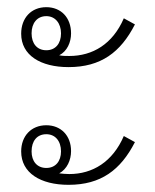

<svg xmlns="http://www.w3.org/2000/svg" viewBox="-20 -556 433 535"><path d="M171 -369C261 -369 316 -410 356 -488L325 -505C294 -433 238 -400 173 -400C163 -400 154 -400 145 -402C167 -413 178 -438 178 -463C178 -507 150 -536 109 -536C67 -536 39 -506 39 -462C39 -402 93 -369 171 -369ZM109 -416C83 -416 68 -435 68 -463C68 -491 83 -511 109 -511C134 -511 150 -491 150 -463C150 -435 135 -416 109 -416ZM171 -41C261 -41 316 -82 356 -160L325 -177C294 -105 238 -71 173 -71C163 -71 154 -72 145 -73C167 -85 178 -110 178 -135C178 -178 150 -207 109 -207C67 -207 39 -177 39 -134C39 -74 93 -41 171 -41ZM109 -88C83 -88 68 -107 68 -134C68 -163 83 -182 109 -182C134 -182 150 -163 150 -134C150 -107 135 -88 109 -88Z"/></svg>

Font: Noto Sans Thai Looped SemiCondensed ExtraLight
Style: Regular
Weight: 200
Width: 4
Designer: Sasikarn Vongin, Ben Mitchell
Foundry: The Fontpad Ltd
Version: Version 1.001